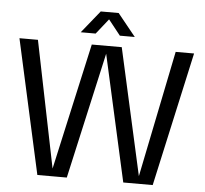

<svg xmlns="http://www.w3.org/2000/svg" viewBox="-58 -944 1073 1005"><g transform="rotate(5 478.0 -441.0)"><path d="M174.8 0 19.1 -705H116.2L251.2 -40.5L399.1 -705H556.6L704.7 -40.3L839.9 -705H936.6L780.9 0H626.2L478.3 -663.6L329.5 0ZM335.8 -764 430.8 -881.6H524.9L619.9 -764H541.5L457.7 -869.6H498.1L414.2 -764Z"/></g></svg>

Font: TikTok Sans Light
Style: Regular
Weight: 300
Version: Version 4.000